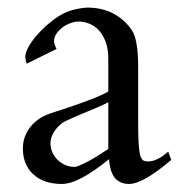

<svg xmlns="http://www.w3.org/2000/svg" viewBox="-20 -461 468 496"><path d="M259.8 -196.8Q254.4 -193.8 244.1 -189.2Q233.9 -184.6 221.7 -179.4Q209.5 -174.3 196.3 -168.9Q183.1 -163.6 171.6 -158.4Q160.2 -153.3 151.9 -149.4Q143.6 -145.5 140.6 -143.1Q127 -132.8 118.7 -118.9Q110.4 -105 110.4 -90.3Q110.4 -78.1 115.5 -66.9Q120.6 -55.7 129.2 -47.6Q137.7 -39.6 148.9 -34.7Q160.2 -29.8 172.4 -29.8Q176.8 -29.8 186 -33.7Q195.3 -37.6 207.3 -43.9Q219.2 -50.3 232.9 -58.8Q246.6 -67.4 259.8 -76.2ZM422.4 -47.9Q349.1 14.2 314 14.2Q290 14.2 277.1 -1Q264.2 -16.1 261.7 -49.8Q222.7 -18.1 192.4 -2Q162.1 14.2 139.6 14.2Q93.3 14.2 66.2 -10.5Q39.1 -35.2 39.1 -77.6Q39.1 -105 54.7 -127.9Q70.3 -150.9 98.6 -163.6Q106 -167 126 -173.3Q146 -179.7 170.2 -188Q194.3 -196.3 219 -205.8Q243.7 -215.3 259.8 -224.6V-307.6Q259.8 -335 252.7 -353.5Q245.6 -372.1 234.6 -383.5Q223.6 -395 210 -400.1Q196.3 -405.3 183.1 -405.3Q172.9 -405.3 161.6 -401.1Q150.4 -397 141.1 -389.9Q131.8 -382.8 125.7 -373.8Q119.6 -364.7 119.6 -355Q119.6 -347.2 126 -334.5L48.8 -296.4Q45.4 -307.1 45.4 -314.5Q45.4 -324.7 53 -338.6Q60.5 -352.5 72.8 -367.2Q85 -381.8 100.8 -395.8Q116.7 -409.7 132.8 -419.9Q151.4 -431.2 169.9 -435.8Q188.5 -440.4 205.1 -441.4Q278.8 -441.4 319.8 -384.3Q328.1 -373 332.5 -349.1Q336.9 -325.2 336.9 -289.6V-147Q336.9 -111.3 338.1 -90.8Q339.4 -70.3 342.3 -59.8Q345.2 -49.3 350.1 -46.6Q355 -43.9 362.3 -43.9Q386.2 -43.9 414.6 -69.3Z"/></svg>

Font: XB Niloofar
Style: Regular
Weight: 400
Designer: Behnam
Foundry: Irmug
Version: Version 7.201 2008